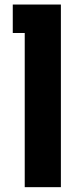

<svg xmlns="http://www.w3.org/2000/svg" viewBox="-20 -606 362 830"><path d="M86.9 -463.4H35.2V-586.4H243.2V203.1H86.9Z"/></svg>

Font: Heebo ExtraBold
Style: Regular
Weight: 800
Designer: Oded Ezer
Foundry: Meir Sadan
Version: Version 2.001; ttfautohint (v1.5.14-ce02) -l 8 -r 50 -G 200 